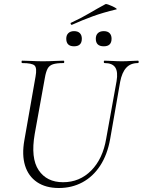

<svg xmlns="http://www.w3.org/2000/svg" viewBox="-20 -929 715 962"><path d="M564 -522Q572 -569 557.5 -591Q543 -613 504 -613Q500 -613 500 -619Q500 -625 504 -625Q524 -625 545 -623.5Q566 -622 591 -622Q613 -622 634 -623.5Q655 -625 671 -625Q675 -625 675 -619Q675 -613 671 -613Q634 -613 612.5 -589.5Q591 -566 582 -519L532 -233Q518 -154 482 -99Q446 -44 393 -15.5Q340 13 275 13Q209 13 165.5 -16.5Q122 -46 105.5 -99.5Q89 -153 102 -226L158 -545Q166 -588 153.5 -600.5Q141 -613 91 -613Q88 -613 88 -619Q88 -625 91 -625Q113 -625 139.5 -623.5Q166 -622 194 -622Q226 -622 252.5 -623.5Q279 -625 298 -625Q302 -625 302 -619Q302 -613 298 -613Q264 -613 245.5 -607Q227 -601 218.5 -585Q210 -569 205 -540L154 -258Q133 -137 173.5 -76.5Q214 -16 296 -16Q379 -16 437 -74.5Q495 -133 512 -234ZM500 -697Q460 -697 460 -735Q460 -753 470.5 -763Q481 -773 500 -773Q519 -773 529 -763Q539 -753 539 -735Q539 -697 500 -697ZM351 -697Q312 -697 312 -735Q312 -753 322.5 -763Q333 -773 351 -773Q370 -773 380 -763Q390 -753 390 -735Q390 -697 351 -697ZM341 -805Q337 -803 334.5 -808.5Q332 -814 336 -815Q386 -838 426.5 -862Q467 -886 508 -908Q511 -910 521.5 -906.5Q532 -903 543.5 -897.5Q555 -892 561.5 -887.5Q568 -883 563 -882Q496 -866 444 -847Q392 -828 341 -805Z"/></svg>

Font: Cormorant Light Light
Style: Italic
Weight: 300
Italic angle: -10°
Version: Version 4.000